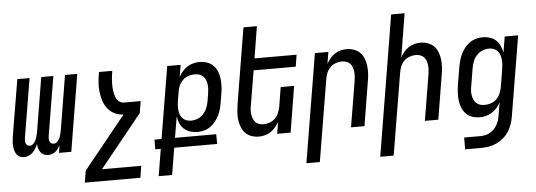

<svg xmlns="http://www.w3.org/2000/svg" viewBox="-56 -907 3613 1295"><g transform="rotate(-5 1750.0 -260.0)"><path d="M239 8Q223 8 210 1.5Q197 -5 188.5 -17Q180 -29 176 -43.5Q172 -58 171 -73Q165 -58 156.5 -43.5Q148 -29 136 -17Q124 -5 108 1.5Q92 8 77 8Q61 8 48 1.5Q35 -5 26.5 -17Q18 -29 14 -44Q10 -59 9 -74Q8 -89 9.5 -105Q11 -121 13 -137L77 -520H160L94 -123Q92 -113 92 -103.5Q92 -94 95 -85Q98 -76 105 -70.5Q112 -65 122 -65Q135 -65 146 -75.5Q157 -86 162.5 -98.5Q168 -111 171.5 -124Q175 -137 178 -150L239 -520H321L255 -123Q253 -113 253 -103.5Q253 -94 256 -85Q259 -76 266.5 -70.5Q274 -65 284 -65Q297 -65 308 -75.5Q319 -86 324.5 -98.5Q330 -111 333 -124Q336 -137 339 -150L400 -520H483L397 0H314L322 -51Q316 -40 308 -28.5Q300 -17 289 -8.5Q278 0 264.5 4Q251 8 239 8Z M846 215H470L483 135L770 -220Q737 -221 709 -235Q681 -249 662.5 -273Q644 -297 634.5 -327Q625 -357 621.5 -389Q618 -421 621 -454Q624 -487 630 -520H720Q718 -507 716 -493.5Q714 -480 713 -467Q712 -454 711.5 -441Q711 -428 711.5 -415Q712 -402 713.5 -389Q715 -376 718 -364Q721 -352 725.5 -340.5Q730 -329 738 -319.5Q746 -310 757.5 -305Q769 -300 782 -300H893L880 -220L593 135H859Z M970 215 1000 33H963V-33H1011L1092 -520H1183L1169 -439Q1180 -459 1194.5 -476Q1209 -493 1228 -505Q1247 -517 1268 -522.5Q1289 -528 1310 -528Q1337 -528 1361 -520Q1385 -512 1403 -494.5Q1421 -477 1430.5 -453.5Q1440 -430 1443 -404.5Q1446 -379 1445 -352.5Q1444 -326 1439 -299L1430 -246Q1427 -224 1421 -202Q1415 -180 1405 -159Q1395 -138 1379.5 -118.5Q1364 -99 1344.5 -85Q1325 -71 1302 -65Q1279 -59 1257 -59Q1232 -59 1208 -66.5Q1184 -74 1166.5 -90Q1149 -106 1139.5 -128Q1130 -150 1126 -175L1102 -33H1381L1382 33H1091L1061 215ZM1220 -139Q1243 -139 1265.5 -148Q1288 -157 1304 -174.5Q1320 -192 1329 -214.5Q1338 -237 1342 -259L1351 -313Q1353 -328 1354 -344Q1355 -360 1352.5 -375.5Q1350 -391 1344.5 -404.5Q1339 -418 1328 -428.5Q1317 -439 1302.5 -443.5Q1288 -448 1273 -448Q1251 -448 1229.5 -441Q1208 -434 1191 -418Q1174 -402 1165 -381Q1156 -360 1153 -338L1144 -285Q1141 -268 1140 -251.5Q1139 -235 1140.5 -219Q1142 -203 1147 -188Q1152 -173 1163 -161.5Q1174 -150 1189 -144.5Q1204 -139 1220 -139Z M1667 8Q1641 8 1616.5 -0.5Q1592 -9 1575.5 -26.5Q1559 -44 1550 -67.5Q1541 -91 1537.5 -116Q1534 -141 1536 -167.5Q1538 -194 1542 -221L1627 -735H1718L1683 -520H1968L1955 -440H1670L1631 -207Q1628 -192 1627 -176.5Q1626 -161 1628 -146Q1630 -131 1635.5 -117Q1641 -103 1650.5 -92.5Q1660 -82 1675 -77Q1690 -72 1705 -72Q1726 -72 1747 -79.5Q1768 -87 1784 -103Q1800 -119 1808.5 -140Q1817 -161 1821 -182L1842 -312H1933L1882 0H1791L1804 -79Q1794 -61 1779.5 -44Q1765 -27 1747 -15Q1729 -3 1708 2.5Q1687 8 1667 8Z M1970 215 2092 -520H2183L2170 -441Q2180 -459 2194 -476Q2208 -493 2226 -505Q2244 -517 2265 -522.5Q2286 -528 2306 -528Q2332 -528 2356.5 -519.5Q2381 -511 2398 -493.5Q2415 -476 2424 -452.5Q2433 -429 2436 -404Q2439 -379 2437.5 -352.5Q2436 -326 2431 -299L2382 0H2291L2343 -313Q2345 -328 2346 -343.5Q2347 -359 2345 -374Q2343 -389 2338 -403Q2333 -417 2323 -427.5Q2313 -438 2298.5 -443Q2284 -448 2269 -448Q2248 -448 2226.5 -440.5Q2205 -433 2189 -417Q2173 -401 2164.5 -380Q2156 -359 2153 -338L2061 215Z M2470 215 2627 -735H2718L2670 -441Q2680 -459 2694 -476Q2708 -493 2726 -505Q2744 -517 2765 -522.5Q2786 -528 2806 -528Q2832 -528 2856.5 -519.5Q2881 -511 2898 -493.5Q2915 -476 2924 -452.5Q2933 -429 2936 -404Q2939 -379 2937.5 -352.5Q2936 -326 2931 -299L2882 0H2791L2843 -313Q2845 -328 2846 -343.5Q2847 -359 2845 -374Q2843 -389 2838 -403Q2833 -417 2823 -427.5Q2813 -438 2798.5 -443Q2784 -448 2769 -448Q2748 -448 2726.5 -440.5Q2705 -433 2689 -417Q2673 -401 2664.5 -380Q2656 -359 2653 -338L2561 215Z M3045 215V135H3152Q3169 135 3185.5 132Q3202 129 3217.5 120.5Q3233 112 3246 99.5Q3259 87 3267.5 72Q3276 57 3281.5 41Q3287 25 3289 8L3304 -81Q3294 -61 3279 -44Q3264 -27 3245 -15Q3226 -3 3205 2.5Q3184 8 3163 8Q3136 8 3112 0Q3088 -8 3070.5 -25.5Q3053 -43 3043.5 -66.5Q3034 -90 3030.5 -115.5Q3027 -141 3028.5 -167.5Q3030 -194 3034 -221L3054 -341Q3058 -363 3064 -385Q3070 -407 3080 -428Q3090 -449 3105 -468Q3120 -487 3139.5 -501Q3159 -515 3182 -521.5Q3205 -528 3227 -528Q3252 -528 3276.5 -520.5Q3301 -513 3318 -497Q3335 -481 3345 -459Q3355 -437 3359 -412L3377 -520H3468L3378 21Q3374 47 3365 73Q3356 99 3341 122.5Q3326 146 3304 164.5Q3282 183 3257 194.5Q3232 206 3205 210.5Q3178 215 3152 215ZM3201 -72Q3223 -72 3244.5 -79Q3266 -86 3282.5 -102Q3299 -118 3308 -139Q3317 -160 3321 -182L3341 -302Q3343 -318 3344.5 -335Q3346 -352 3344 -368Q3342 -384 3337 -399Q3332 -414 3321.5 -425.5Q3311 -437 3296 -442.5Q3281 -448 3265 -448Q3242 -448 3219.5 -439Q3197 -430 3180.5 -412Q3164 -394 3155.5 -372Q3147 -350 3143 -327L3123 -207Q3120 -192 3119 -176Q3118 -160 3120.5 -144.5Q3123 -129 3129 -115.5Q3135 -102 3145.5 -91.5Q3156 -81 3171 -76.5Q3186 -72 3201 -72Z"/></g></svg>

Font: Iosevka Term Curly Md Obl
Style: Regular
Weight: 500
Italic angle: -9°
Designer: Belleve Invis
Foundry: Belleve Invis
Version: Version 32.3.0